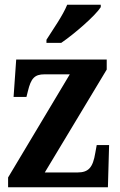

<svg xmlns="http://www.w3.org/2000/svg" viewBox="-20 -786 502 806"><path d="M175 -619V-606H237C294 -645 381 -721 403 -756V-766H262C244 -721 202 -662 175 -619ZM14 0H433L438 -177H386L380 -144C370 -83 352 -62 305 -62H168L428 -494V-536H48L37 -379H91L97 -403C110 -457 125 -474 167 -474H273L14 -41Z"/></svg>

Font: Noto Serif Devanagari Condensed
Style: Bold
Weight: 700
Width: 3
Designer: Universal Thirst, Indian Type Foundry and the Monotype Design Team
Foundry: Monotype Imaging Inc.
Version: Version 2.004